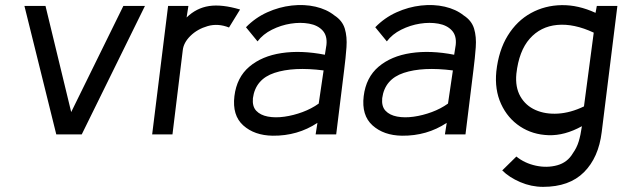

<svg xmlns="http://www.w3.org/2000/svg" viewBox="-20 -523 2445 747"><path d="M544 -500 298 0H199L75 -500H157L257 -87L460 -500Z M572 0 634 -500H713L706 -455Q744 -492 793.5 -499.5Q843 -507 914 -486L871 -416Q828 -433 788 -421.5Q748 -410 721 -383.5Q694 -357 691 -327L651 0Z M1041 5Q970 4 926.5 -35Q883 -74 892 -149Q901 -222 950 -263.5Q999 -305 1075.5 -316.5Q1152 -328 1244 -310L1250 -348Q1254 -384 1235 -404.5Q1216 -425 1182.5 -431Q1149 -437 1111 -431Q1073 -425 1038 -407.5Q1003 -390 982 -362L937 -417Q973 -454 1019.5 -475Q1066 -496 1115 -501.5Q1164 -507 1207.5 -497Q1251 -487 1281 -463Q1312 -443 1321.5 -411.5Q1331 -380 1328 -339Q1325 -298 1319 -251L1288 0H1208L1215 -45Q1138 6 1041 5ZM1220 -120 1239 -249Q1122 -264 1048 -239.5Q974 -215 964 -141Q961 -109 977 -92Q993 -75 1022 -69.5Q1051 -64 1086.5 -69Q1122 -74 1157 -87Q1192 -100 1220 -120Z M1544 5Q1473 4 1429.5 -35Q1386 -74 1395 -149Q1404 -222 1453 -263.5Q1502 -305 1578.5 -316.5Q1655 -328 1747 -310L1753 -348Q1757 -384 1738 -404.5Q1719 -425 1685.5 -431Q1652 -437 1614 -431Q1576 -425 1541 -407.5Q1506 -390 1485 -362L1440 -417Q1476 -454 1522.5 -475Q1569 -496 1618 -501.5Q1667 -507 1710.5 -497Q1754 -487 1784 -463Q1815 -443 1824.5 -411.5Q1834 -380 1831 -339Q1828 -298 1822 -251L1791 0H1711L1718 -45Q1641 6 1544 5ZM1723 -120 1742 -249Q1625 -264 1551 -239.5Q1477 -215 1467 -141Q1464 -109 1480 -92Q1496 -75 1525 -69.5Q1554 -64 1589.5 -69Q1625 -74 1660 -87Q1695 -100 1723 -120Z M2093 204Q2047 204 2004 185.5Q1961 167 1934 140L1989 86Q2021 112 2064.5 121.5Q2108 131 2148 120Q2188 109 2209 73Q2224 52 2231.5 27.5Q2239 3 2244 -32Q2177 5 2114.5 3Q2052 1 2003.5 -31Q1955 -63 1929.5 -118.5Q1904 -174 1911 -245Q1920 -327 1955.5 -384.5Q1991 -442 2045.5 -472Q2100 -502 2165 -503Q2230 -504 2297 -473L2302 -500H2382L2321 -9Q2309 90 2252 147Q2195 204 2093 204ZM1989 -236Q1984 -184 2004.5 -148Q2025 -112 2063.5 -95Q2102 -78 2151 -81Q2200 -84 2252 -109L2290 -396Q2213 -432 2148 -426Q2083 -420 2041 -372.5Q1999 -325 1989 -236Z"/></svg>

Font: Kulim Park
Style: Italic
Weight: 400
Italic angle: -8°
Designer: Noponies / Dale Sattler
Foundry: Noponies
Version: Version 1.000; ttfautohint (v1.8.3)